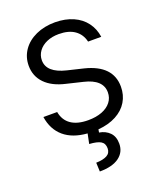

<svg xmlns="http://www.w3.org/2000/svg" viewBox="-137 -624 759 910"><g transform="rotate(-20 242.5 -169.5)"><path d="M247.1 -479.5Q212.9 -479.5 186.3 -467.8Q159.7 -456.1 144.8 -435.5Q129.9 -415 129.9 -389.6Q129.9 -327.6 224.6 -304.7L305.7 -285.2Q439.5 -252 439.5 -144.5Q439.5 -102.5 419.4 -69.3Q399.4 -36.1 361.1 -15.6Q322.8 4.9 270 9.3L267.6 24.4Q299.8 29.8 319.8 50.3Q339.8 70.8 339.8 106.4Q339.8 149.4 305.7 174.3Q271.5 199.2 208 199.2L206.1 154.3Q242.2 153.3 261.2 142.6Q280.3 131.8 280.3 108.4Q280.3 83.5 262.7 72.8Q245.1 62 205.1 59.6L215.3 9.8Q141.6 4.4 98.1 -32.7Q54.7 -69.8 44.9 -134.8H114.3Q122.1 -91.8 154.1 -69.8Q186 -47.9 240.2 -47.9Q279.8 -47.9 309.6 -59.3Q339.4 -70.8 355.7 -91.8Q372.1 -112.8 372.1 -140.6Q372.1 -205.1 280.3 -226.6L199.2 -246.1Q132.8 -261.2 97.7 -297.6Q62.5 -334 62.5 -386.7Q62.5 -430.2 86.2 -464.6Q109.9 -499 152.6 -518.6Q195.3 -538.1 250 -538.1Q301.3 -537.6 340.6 -520.3Q379.9 -502.9 403.3 -471.4Q426.8 -439.9 432.6 -398.4H366.2Q357.4 -437 327.1 -458.3Q296.9 -479.5 247.1 -479.5Z"/></g></svg>

Font: Pretendard Light
Style: Regular
Weight: 300
Designer: Base glyphs from Inter by Rasmus Andersson; Hangeul glyphs from Noto Sans CJK(Source Han Sans) by Jang Soo-young and Kan
Foundry: Kil Hyung-jin
Version: Version 1.309